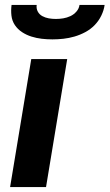

<svg xmlns="http://www.w3.org/2000/svg" viewBox="-20 -760 445 780"><path d="M21 0 107 -520H253L167 0ZM193 -600Q171 -600 149.5 -602.5Q128 -605 107.5 -611.5Q87 -618 69.5 -629.5Q52 -641 40.5 -658Q29 -675 26.5 -696.5Q24 -718 27 -740H129Q127 -725 133.5 -713Q140 -701 152 -694.5Q164 -688 178 -685.5Q192 -683 207 -683Q222 -683 237 -685.5Q252 -688 266 -694.5Q280 -701 290.5 -713Q301 -725 303 -740H405Q402 -718 391.5 -696.5Q381 -675 364.5 -658Q348 -641 326.5 -629.5Q305 -618 282.5 -611.5Q260 -605 237.5 -602.5Q215 -600 193 -600Z"/></svg>

Font: Iosevka Aile Heavy
Style: Italic
Weight: 900
Italic angle: -9°
Designer: Belleve Invis
Foundry: Belleve Invis
Version: Version 31.1.0; ttfautohint (v1.8.4)